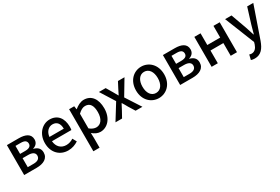

<svg xmlns="http://www.w3.org/2000/svg" viewBox="84 -1695 4460 3056"><g transform="rotate(-30 2314.0 -167.0)"><path d="M87 0H315C442 0 536 -47 536 -158C536 -235 486 -273 422 -288V-293C481 -310 514 -352 514 -409C514 -512 426 -550 305 -550H87ZM199 -324V-471H295C371 -471 402 -444 402 -397C402 -352 371 -324 291 -324ZM199 -80V-245H301C383 -245 424 -214 424 -165C424 -112 386 -80 305 -80Z M894 13C966 13 1029 -11 1080 -45L1040 -118C1000 -92 958 -77 909 -77C814 -77 748 -140 739 -245H1096C1099 -258 1101 -281 1101 -303C1101 -459 1023 -564 877 -564C748 -564 626 -453 626 -274C626 -93 745 13 894 13ZM738 -324C749 -421 810 -474 879 -474C959 -474 1002 -419 1002 -324Z M1230 223H1344V45L1341 -49C1388 -9 1437 13 1486 13C1610 13 1723 -95 1723 -284C1723 -453 1645 -564 1505 -564C1444 -564 1384 -530 1336 -490H1333L1324 -550H1230ZM1464 -82C1430 -82 1387 -95 1344 -132V-401C1391 -446 1432 -468 1475 -468C1567 -468 1604 -397 1604 -282C1604 -153 1544 -82 1464 -82Z M1765 0H1886L1950 -116C1967 -150 1984 -183 2001 -214H2006C2026 -183 2045 -149 2063 -116L2135 0H2260L2083 -274L2248 -550H2128L2070 -439C2055 -409 2039 -378 2024 -347H2020C2002 -378 1984 -409 1968 -439L1902 -550H1778L1943 -287Z M2560 13C2696 13 2819 -92 2819 -274C2819 -458 2696 -564 2560 -564C2424 -564 2301 -458 2301 -274C2301 -92 2424 13 2560 13ZM2560 -81C2474 -81 2420 -158 2420 -274C2420 -391 2474 -469 2560 -469C2647 -469 2701 -391 2701 -274C2701 -158 2647 -81 2560 -81Z M2954 0H3182C3309 0 3403 -47 3403 -158C3403 -235 3353 -273 3289 -288V-293C3348 -310 3381 -352 3381 -409C3381 -512 3293 -550 3172 -550H2954ZM3066 -324V-471H3162C3238 -471 3269 -444 3269 -397C3269 -352 3238 -324 3158 -324ZM3066 -80V-245H3168C3250 -245 3291 -214 3291 -165C3291 -112 3253 -80 3172 -80Z M3532 0H3646V-234H3883V0H3998V-550H3883V-335H3646V-550H3532Z M4615 -550H4503L4415 -267L4372 -112H4367C4350 -163 4333 -218 4317 -267L4215 -550H4097L4315 -4L4304 34C4284 93 4249 137 4189 137C4175 137 4159 132 4149 129L4127 219C4146 226 4168 230 4196 230C4312 230 4370 151 4413 33Z"/></g></svg>

Font: Genne Gothic Medium
Style: Regular
Weight: 500
Designer: Ryoko NISHIZUKA (kana & ideographs); Paul D. Hunt (Latin, Greek & Cyrillic); Wenlong ZHANG (bopomofo); Sandoll Communica
Foundry: Adobe Systems Incorporated
Version: Version 1.004;PS 1.004;hotconv 16.6.51;makeotf.lib2.5.65220